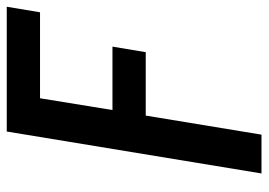

<svg xmlns="http://www.w3.org/2000/svg" viewBox="-130 -644 775 554"><g transform="rotate(-90 257.0 -367.5)"><path d="M33 0 154 -735H514L498 -639H250L216 -430H399L383 -334H200L145 0Z"/></g></svg>

Font: Iosevka Term Curly
Style: Bold Italic
Weight: 700
Italic angle: -9°
Designer: Belleve Invis
Foundry: Belleve Invis
Version: Version 32.3.0